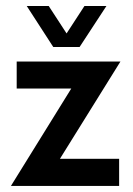

<svg xmlns="http://www.w3.org/2000/svg" viewBox="-20 -615 441 635"><path d="M243.2 -459.5 332 -595.2H259.3L200.2 -504.4L141.1 -595.2H68.4L156.2 -459.5ZM378.4 -411.6H35.2V-322.3H215.8L16.1 0H374V-89.8H178.2Z"/></svg>

Font: Now SemiBold
Style: Regular
Weight: 600
Designer: Alfredo Marco Pradil
Foundry: Alfredo Marco Pradil
Version: Version 1.200;hotconv 1.0.109;makeotfexe 2.5.65596